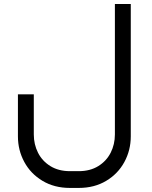

<svg xmlns="http://www.w3.org/2000/svg" viewBox="-20 -677 751 948"><path d="M369 250.9Q445.9 250.9 504.2 216Q562.6 181.1 594.1 122.9Q625.7 64.7 625.7 -3.8V-657.4H547.3V-13.1Q547.3 35.8 526.4 77.1Q505.4 118.4 465 143.3Q424.6 168.1 369 168.1H325.2Q269.4 168.1 229 143.3Q188.6 118.4 167.7 77.1Q146.9 35.8 146.9 -13.1V-211.1H68.5V-3.8Q68.5 64.7 100.1 122.9Q131.6 181.1 190 216Q248.3 250.9 325.2 250.9Z"/></svg>

Font: Arad-FD-VF Thin
Style: Regular
Weight: 100
Designer: Mohammad Darvishi
Version: Version 1.010;September 21, 2024;FontCreator 15.0.0.2992 64-